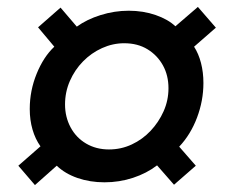

<svg xmlns="http://www.w3.org/2000/svg" viewBox="-20 -617 665 555"><path d="M81 -82 33 -138 97 -194Q82 -215 74 -242.5Q66 -270 66 -302Q66 -355 86 -404Q106 -453 137 -482L90 -538L155 -595L202 -540Q231 -561 271 -573.5Q311 -586 352 -586Q394 -586 430 -573.5Q466 -561 487 -541L552 -597L604 -537L541 -482Q554 -462 561 -435Q568 -408 568 -377Q568 -326 549.5 -277Q531 -228 498 -193L546 -138L483 -83L434 -139Q404 -116 364.5 -103Q325 -90 282 -90Q240 -90 204 -102.5Q168 -115 144 -138ZM295 -185Q330 -185 361 -199.5Q392 -214 415.5 -239Q439 -264 453 -295.5Q467 -327 467 -362Q467 -399 451 -428Q435 -457 406.5 -474.5Q378 -492 339 -492Q306 -492 275 -478Q244 -464 220 -439.5Q196 -415 182 -383Q168 -351 168 -315Q168 -279 184 -249Q200 -219 229 -202Q258 -185 295 -185Z"/></svg>

Font: Chivo Medium
Style: Bold Italic
Weight: 700
Italic angle: -8.05°
Version: Version 2.002